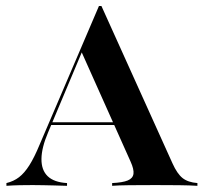

<svg xmlns="http://www.w3.org/2000/svg" viewBox="-20 -601 661 621"><path d="M0.8 0V-8.9Q24.2 -14.5 41.5 -27.8Q58.9 -41.1 75 -66.5Q91.1 -91.9 108.1 -133.1L300 -581.5H308.1L537.9 -72.6Q553.2 -38.7 570.6 -25Q587.9 -11.3 618.5 -8.9V0Q593.5 -1.6 559.3 -2Q525 -2.4 483.1 -2.4Q433.9 -2.4 398 -2Q362.1 -1.6 342.7 0V-8.9Q376.6 -10.5 393.1 -17.3Q409.7 -24.2 411.7 -38.7Q413.7 -53.2 402.4 -78.2L241.9 -437.1L253.2 -452.4L135.5 -172.6Q114.5 -123.4 114.1 -87.1Q113.7 -50.8 134.3 -31Q154.8 -11.3 196.8 -8.9V0Q174.2 -0.8 155.2 -1.2Q136.3 -1.6 119.8 -2Q103.2 -2.4 85.5 -2.4Q63.7 -2.4 43.5 -2Q23.4 -1.6 0.8 0ZM139.5 -196.8 143.5 -205.6H394.4L398.4 -196.8Z"/></svg>

Font: Playfair 144pt
Style: Bold
Weight: 700
Version: Version 2.001;gftools[0.9.30]